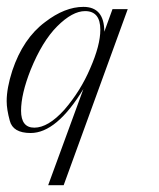

<svg xmlns="http://www.w3.org/2000/svg" viewBox="-38 -387 470 567"><path d="M150 160H104.2L208.3 -124.2Q129.2 5.8 52.5 5.8Q0 5.8 -9.2 -30.8Q-18.3 -64.2 -18.3 -88.3Q-18.3 -126.7 -1.7 -178.3Q30 -273.3 95 -321.7Q153.3 -366.7 208.3 -366.7Q270 -366.7 270 -293.3L294.2 -360H339.2ZM24.2 -60Q24.2 -10 63.3 -10Q104.2 -10 151.7 -62.5Q200 -118.3 228.3 -185Q258.3 -253.3 258.3 -299.2Q258.3 -354.2 213.3 -354.2Q175.8 -354.2 130.8 -309.2Q86.7 -265 52.5 -180.8Q24.2 -109.2 24.2 -60Z"/></svg>

Font: Sirivennela
Style: Regular
Weight: 400
Designer: Appaji Ambarisha Darbha
Foundry: Appaji Ambarisha Darbha
Version: Version 1.00; ttfautohint (v1.8.4.7-5d5b)